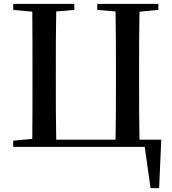

<svg xmlns="http://www.w3.org/2000/svg" viewBox="-20 -755 883 987"><path d="M48 0H724L754 212H798L809 -37H697C695 -139 695 -240 695 -342V-393C695 -496 695 -596 697 -695L794 -704V-735H480V-704L574 -696C576 -596 576 -495 576 -393V-343C576 -240 576 -137 574 -37H269C267 -137 267 -240 267 -342V-393C267 -495 267 -596 269 -696L362 -704V-735H48V-704L146 -695C147 -596 147 -494 147 -393V-342C147 -242 147 -141 146 -41L48 -32Z"/></svg>

Font: GenKiMin2 TW SB
Style: Regular
Weight: 600
Version: Version 2.100;PS 2.1;hotconv 16.6.51;makeotf.lib2.5.65220 DE